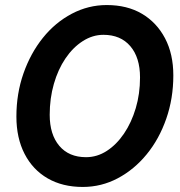

<svg xmlns="http://www.w3.org/2000/svg" viewBox="-20 -731 713 761"><path d="M308 10Q228 10 169 -24Q110 -58 77.5 -121Q45 -184 45 -269Q45 -360 73 -440Q101 -520 150 -581Q199 -642 264.5 -676.5Q330 -711 403 -711Q484 -711 542.5 -676.5Q601 -642 634 -579.5Q667 -517 667 -432Q667 -341 639 -260.5Q611 -180 561.5 -119.5Q512 -59 447 -24.5Q382 10 308 10ZM321 -108Q365 -108 403.5 -133Q442 -158 471.5 -201.5Q501 -245 518 -302Q535 -359 535 -424Q535 -503 496.5 -548Q458 -593 390 -593Q347 -593 308 -568Q269 -543 239.5 -499.5Q210 -456 193.5 -398.5Q177 -341 177 -276Q177 -198 215 -153Q253 -108 321 -108Z"/></svg>

Font: Red Hat Display ExtraBold
Style: Italic
Weight: 800
Italic angle: -12°
Designer: Pentagram, MCKL
Foundry: Pentagram, MCKL
Version: Version 1.023